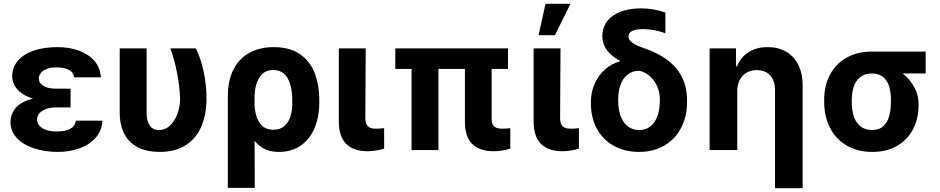

<svg xmlns="http://www.w3.org/2000/svg" viewBox="-20 -783 4908 1002"><path d="M348.2 -278V-222.4H273.6Q246.2 -222.4 223.9 -215.4Q201.5 -208.3 187.5 -193.8Q173.4 -179.4 173.4 -158.4Q173.4 -141.7 185.4 -127.6Q197.4 -113.4 220 -105.1Q242.6 -96.8 273.9 -96.8Q322.7 -96.8 347.5 -111.1Q372.4 -125.4 376.1 -153.2H514.3Q512.3 -102.2 480.2 -65.3Q448.1 -28.5 395.8 -9.4Q343.5 9.8 281 9.8Q211.8 9.8 155.5 -9.5Q99.3 -28.7 67.1 -63.7Q34.8 -98.6 34.8 -144.7Q34.8 -183.8 56.9 -213.7Q78.9 -243.5 125.6 -260.8Q172.2 -278 243.3 -278ZM43.5 -384.2Q44 -432.5 74.3 -467.1Q104.6 -501.7 157.7 -519.4Q210.8 -537.1 280.2 -537.1Q342.9 -537.1 393.5 -518.2Q444.1 -499.3 474 -463.8Q503.8 -428.3 506.2 -379.4H366.4Q363.5 -405.5 339.2 -418.5Q314.8 -431.4 273 -431.4Q245 -431.4 224.5 -423.6Q204 -415.8 193.5 -402.8Q183 -389.8 182.5 -373.1Q183 -348.8 207.1 -334.5Q231.2 -320.2 273.6 -320.2H348.2V-257.2H243.3Q177.5 -257.2 132.7 -275.2Q88 -293.1 66 -321.8Q44 -350.4 43.5 -384.2Z M745.1 -530.3V-196.4Q745.1 -163.4 753.7 -142.9Q762.2 -122.4 776.3 -113.2Q790.3 -104 808.6 -104Q841.6 -104 866.9 -127.5Q892.2 -151.1 906 -189.1Q919.8 -227.1 919.8 -269.5Q917.7 -331.8 904.3 -401.2Q890.8 -470.5 869.2 -530.3H1002Q1026 -484.8 1041.9 -413.3Q1057.7 -341.9 1057.7 -269.5Q1057.7 -188.4 1031.9 -125.7Q1006.1 -63 951.5 -26.6Q896.9 9.8 813.1 9.8Q749 9.8 702.2 -12.8Q655.3 -35.5 630 -81.9Q604.7 -128.3 604.7 -198.3V-530.3Z M1408.7 -537.1Q1491.9 -537.1 1544.9 -500.6Q1598 -464.2 1622.2 -401.8Q1646.3 -339.4 1646.3 -259.1V-249.3Q1646.3 -171.5 1621.1 -113.2Q1595.8 -54.8 1548.3 -22.5Q1500.9 9.8 1436 9.8Q1377.1 9.8 1338.9 -18.9Q1300.7 -47.6 1279 -98.3Q1257.4 -149 1243.5 -224.2L1308.2 -250.4Q1308.2 -212.7 1316.9 -180.6Q1325.6 -148.4 1347.6 -127.1Q1369.5 -105.8 1406.8 -105.8Q1443 -105.8 1465.3 -126.2Q1487.5 -146.6 1496.7 -178.5Q1505.8 -210.3 1505.2 -249.3V-259.1Q1505.2 -330.1 1481.6 -373.8Q1457.9 -417.5 1404.9 -417.5Q1371.1 -417.5 1349.4 -397.6Q1327.7 -377.6 1318 -343.9Q1308.2 -310.2 1308.2 -267.4L1309.5 197.3H1169.1V-280.2Q1169.1 -362.7 1198.4 -420.3Q1227.6 -478 1281.7 -507.5Q1335.7 -537.1 1408.7 -537.1Z M1888.5 -530.3 1886.5 -164.9Q1887 -144.6 1893.3 -132.8Q1899.6 -121 1911.9 -116.1Q1924.2 -111.3 1943 -111.3Q1958 -111.3 1976.8 -113.4Q1982.1 -114.2 1984.7 -114.2V-7.4Q1964.7 -1.2 1943 2.5Q1921.4 6.3 1897.8 6.3Q1826.8 6.3 1787.8 -31.1Q1748.7 -68.4 1748.2 -147.9V-530.3Z M2631.1 -423.3H2043V-530.3H2631.1ZM2268.2 0H2127.8V-530.3H2268.2ZM2545.7 -530.3V-164.9Q2545.7 -144.1 2552 -132.5Q2558.3 -121 2570.7 -116.1Q2583 -111.3 2602 -111.3Q2613.9 -111.3 2621.9 -112.1Q2629.9 -112.9 2640.5 -113.8Q2641 -114.2 2641.7 -114.2Q2642.4 -114.2 2643 -114.2V-7.2Q2598.7 6.3 2556.1 6.3Q2484.6 6.3 2445.4 -30.9Q2406.3 -68 2406.3 -147.9V-530.3Z M2905.1 -530.3 2903.1 -164.9Q2903.6 -144.6 2909.9 -132.8Q2916.2 -121 2928.5 -116.1Q2940.8 -111.3 2959.6 -111.3Q2974.6 -111.3 2993.4 -113.4Q2998.7 -114.2 3001.3 -114.2V-7.4Q2981.3 -1.2 2959.6 2.5Q2938 6.3 2914.4 6.3Q2843.4 6.3 2804.4 -31.1Q2765.3 -68.4 2764.8 -147.9V-530.3ZM2826.9 -763.1H2957L2876 -599.2H2790.7Z M3325 -739.3Q3358.4 -739.3 3388.2 -734.2Q3418.1 -729.2 3452.4 -717.6V-609Q3429.8 -618.7 3398.6 -624.8Q3367.5 -631 3335.8 -631Q3298 -631 3278.8 -621.3Q3259.7 -611.6 3259.7 -592.3Q3259.7 -582.5 3266.8 -572.8Q3273.9 -563.1 3290.5 -553.2Q3307.1 -543.3 3335.6 -533.6Q3452.9 -494.2 3509.2 -426.4Q3565.5 -358.6 3565.5 -259.3V-249.9Q3565.5 -174.8 3534.6 -115.7Q3503.7 -56.6 3447.1 -23.4Q3390.4 9.8 3315.7 9.8Q3239.9 9.8 3182.7 -22.4Q3125.5 -54.6 3094.6 -111.9Q3063.8 -169.2 3063.8 -242.2V-251Q3063.8 -302.3 3083.7 -346.6Q3103.5 -390.8 3138.6 -421.5Q3173.7 -452.2 3216.3 -463L3215.2 -465.9Q3170.2 -490 3146.9 -521.8Q3123.5 -553.6 3123.5 -594.1Q3123.5 -637.9 3147.9 -670.9Q3172.4 -703.8 3218.1 -721.6Q3263.8 -739.3 3325 -739.3ZM3315.7 -104.4Q3350.6 -104.4 3374.9 -124Q3399.1 -143.6 3411.3 -178.1Q3423.5 -212.7 3423.5 -257.7V-265.8Q3423.5 -299.9 3409.9 -331.7Q3396.3 -363.4 3371.4 -385.5Q3346.4 -407.6 3315.7 -413.8Q3281.7 -413.8 3256.6 -394.8Q3231.6 -375.8 3218.9 -342.1Q3206.2 -308.4 3206.2 -265.8V-257.7Q3206.2 -213.3 3218.6 -178.4Q3231.1 -143.6 3255.8 -124Q3280.6 -104.4 3315.7 -104.4Z M3827.6 0H3683.3V-530.3H3820.8V-437.3H3826.5Q3845.4 -484.7 3886.8 -510.9Q3928.2 -537.1 3986.2 -537.1Q4041.4 -537.1 4082.6 -513.2Q4123.7 -489.3 4146.3 -444.4Q4168.8 -399.5 4168.8 -338V199.2H4024.6V-312.8Q4024.6 -345.5 4013.4 -368.8Q4002.3 -392 3981 -404.6Q3959.7 -417.1 3929.3 -417.1Q3899.5 -417.1 3876.7 -404.1Q3853.9 -391.1 3840.7 -366.1Q3827.6 -341.2 3827.6 -307.3Z M4530.5 -513.7Q4536.8 -511.6 4543.3 -505.7Q4549.7 -499.7 4556.9 -491.2Q4564.8 -478.6 4573.4 -468.8Q4582 -459 4595.1 -449.8Q4608.1 -440.5 4625.1 -435.1Q4663.8 -422.4 4697.9 -393.7Q4731.9 -365 4752.7 -325.6Q4773.6 -286.2 4773.6 -242.2V-232.4Q4773.6 -164 4744.9 -108.9Q4716.2 -53.7 4662 -22Q4607.7 9.8 4532.5 9.8Q4454.4 9.8 4397.5 -24.1Q4340.6 -58 4310.9 -117.1Q4281.2 -176.2 4281.2 -251V-262.7Q4281.2 -335.1 4310.7 -391.9Q4340.2 -448.8 4396.8 -481.2Q4453.4 -513.7 4530.5 -513.7ZM4532.5 -104.4Q4567.4 -104.4 4589 -123.8Q4610.5 -143.2 4620 -175.8Q4629.5 -208.5 4629.5 -251V-262.7Q4629.5 -302.7 4620 -332.9Q4610.5 -363.1 4588.5 -381.3Q4566.5 -399.5 4530.5 -399.5Q4494.3 -399.5 4470.6 -381.3Q4446.9 -363.1 4436.1 -332.6Q4425.3 -302.1 4425.3 -262.7V-251Q4425.3 -208.5 4435.8 -175.8Q4446.3 -143.2 4470.3 -123.8Q4494.2 -104.4 4532.5 -104.4ZM4810.8 -399.5H4530.5V-513.7H4810.8Z"/></svg>

Font: Pretendard JP Variable
Style: Regular
Weight: 400
Designer: Base glyphs from Inter by Rasmus Andersson; Hangul glyphs from Noto Sans CJK(Source Han Sans) by Jang Soo-young and Kang
Foundry: Kil Hyung-jin
Version: Version 1.307;Glyphs 3.2 (3192)